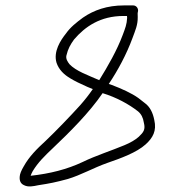

<svg xmlns="http://www.w3.org/2000/svg" viewBox="-20 -705 629 709"><path d="M346.4 -409C303.7 -427.8 260.7 -442.5 236.5 -468C229.8 -477 222.4 -487.3 225.2 -500C231.1 -525.1 240 -540.5 253.3 -559C294 -606.8 350.5 -646 435.9 -646H448.9L449.5 -639C448.2 -614.6 442.4 -600.8 433.2 -576C411.6 -518.2 378.4 -460.7 346.4 -409ZM358.9 -361C409.8 -345.5 455.6 -320.4 489.4 -294C501.6 -284.1 508.5 -270.3 511.2 -252C517.7 -226.7 510.2 -216.8 492.5 -200C479.9 -188.7 462.3 -178.3 439.9 -169C391.5 -148.7 332.9 -130.1 285.6 -107C227.4 -79.5 164.7 -63.8 93.9 -56L92.9 -55C94.5 -60.3 97.1 -66.3 100.8 -73C120.7 -105.7 145 -129.3 175.3 -158C237.1 -216.7 309.8 -288.8 358.9 -361ZM471.9 -685H437.9C375.5 -685 326.4 -667.5 286.5 -640C261.8 -621.9 239.4 -604 223.4 -581C204.1 -556.9 176.2 -514.8 188.8 -473C197.6 -447.6 215.9 -429.5 240.7 -415C255 -406.3 275.8 -396 303.1 -384L322.7 -376C309 -356 293.6 -336.3 276.6 -317C239.7 -276.2 187 -221.4 148.7 -185C116.5 -155.5 87.7 -127 67.8 -91C58.3 -75 53.3 -62.3 52.8 -53C51.3 -37 56.7 -26.3 69.1 -21C84.3 -13.2 102.7 -17.1 121.1 -21C165.2 -27.7 185.4 -31.9 230.3 -44C278.4 -58.3 326.1 -85.6 375.4 -103C425.1 -120.1 484.6 -141.6 518 -172C544.1 -195.8 559.2 -221.5 549.7 -262C544.4 -289.2 533.6 -311.1 514 -325L491 -343C466.2 -360.8 429.4 -377.4 393.5 -391C387.6 -393 387.6 -393 381.7 -395C415.5 -445.3 447.6 -505.5 469.1 -564C479.3 -592 489.1 -612.5 488.6 -642L488.3 -654C488.3 -655 488.3 -655 488.4 -657C489.2 -659.7 489.7 -662.3 489.9 -665C490.4 -675.6 482.5 -685 471.9 -685Z"/></svg>

Font: Just Breathe
Style: Obl1
Weight: 400
Foundry: Cannot Into Space Fonts
Version: Version 0.72